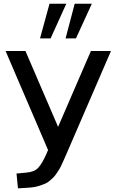

<svg xmlns="http://www.w3.org/2000/svg" viewBox="-20 -812 622 1028"><path d="M466.8 -539.1H574.2L342.8 -3.9Q332 21.5 327.1 32.2Q322.3 43 313 63.5Q303.7 84 298.3 92.8Q293 101.6 282.7 116.7Q272.5 131.8 265.1 138.7Q257.8 145.5 246.1 155.8Q234.4 166 222.7 170.9Q210.9 175.8 195.8 181.2Q180.7 186.5 163.1 189.5Q145.5 192.4 125 193.4L76.2 196.3L68.4 117.2L119.1 112.3Q163.1 109.4 184.6 86.4Q206.1 63.5 229.5 9.8L237.3 -8.8L9.8 -539.1H116.2L291 -132.8ZM194.3 -606.4 245.1 -792H335L251 -606.4ZM331.1 -606.4 379.9 -792H471.7L386.7 -606.4Z"/></svg>

Font: Min Sans Medium
Style: Regular
Weight: 500
Designer: Jinseong-Kim, NotoSansCJK, Nunito
Foundry: Jinseong-Kim
Version: Version 1.400;Glyphs 3.1.2 (3151)